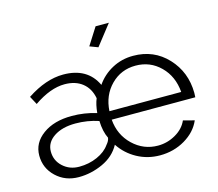

<svg xmlns="http://www.w3.org/2000/svg" viewBox="-104 -862 1141 1005"><g transform="rotate(-15 466.0 -360.0)"><path d="M479 -620 434 -637 493 -730H565ZM33 -152Q33 -221 93.5 -265Q154 -309 250 -309Q319 -309 384 -289Q388 -334 401 -365Q391 -419 353.5 -449Q316 -479 257 -479Q180 -479 90 -417L66 -462Q169 -530 263 -530Q394 -530 443 -426Q476 -474 528 -502Q580 -530 642 -530Q754 -530 827.5 -451.5Q901 -373 902 -260L901 -236H448Q455 -152 512.5 -97Q570 -42 648 -42Q699 -42 744 -68Q789 -94 807 -136L867 -120Q842 -62 781 -26Q720 10 645 10Q578 10 521.5 -21Q465 -52 430 -105Q399 -48 335.5 -19Q272 10 205 10Q132 10 82.5 -37Q33 -84 33 -152ZM837 -282Q830 -368 775 -422.5Q720 -477 641 -477Q562 -477 507.5 -422Q453 -367 448 -282ZM387 -115Q403 -133 405 -150Q386 -188 384 -246Q324 -266 259 -266Q187 -266 142 -236Q97 -206 97 -157Q97 -108 133 -75Q169 -42 221 -42Q274 -42 319 -62Q364 -82 387 -115Z"/></g></svg>

Font: Raleway-v4020
Style: Regular
Weight: 400
Designer: Matt McInerney, Pablo Impallari, Rodrigo Fuenzalida
Foundry: Matt McInerney, Pablo Impallari, Rodrigo Fuenzalida
Version: Version 4.020;PS 004.020;hotconv 1.0.88;makeotf.lib2.5.64775